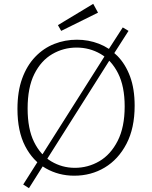

<svg xmlns="http://www.w3.org/2000/svg" viewBox="-20 -909 792 1001"><path d="M620 -766 650 -748 570 -623 562 -612 218 -68 213 -58 131 72 101 53 184 -78 191 -88 535 -631 540 -642ZM367 7Q286 7 218.5 -31.5Q151 -70 111 -147.5Q71 -225 71 -341Q71 -432 95.5 -499.5Q120 -567 163.5 -612.5Q207 -658 263 -680Q319 -702 381 -702Q441 -702 495.5 -681Q550 -660 592 -617.5Q634 -575 658 -510.5Q682 -446 682 -358Q682 -241 639.5 -159.5Q597 -78 526 -35.5Q455 7 367 7ZM370 -34Q439 -34 498 -68.5Q557 -103 593.5 -174.5Q630 -246 630 -354Q630 -459 595.5 -527Q561 -595 504 -628Q447 -661 379 -661Q311 -661 252.5 -627Q194 -593 159 -523Q124 -453 124 -343Q124 -237 157.5 -169Q191 -101 247.5 -67.5Q304 -34 370 -34ZM299 -748 282 -778 466 -889 491 -843Z"/></svg>

Font: Bitter Thin Light
Style: Regular
Weight: 300
Version: Version 2.002